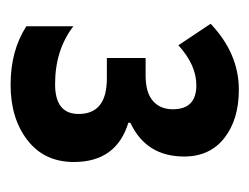

<svg xmlns="http://www.w3.org/2000/svg" viewBox="-76 -818 486 375"><g transform="rotate(90 167.5 -630.0)"><path d="M154.8 -853Q212.9 -853 249 -824.7Q285.2 -796.4 285.2 -746.1Q285.2 -671.9 219.2 -641.1V-637.2Q295.9 -613.8 295.9 -530.8Q295.9 -473.1 253.4 -440.2Q210.9 -407.2 145 -407.2Q78.1 -407.2 30.8 -438V-529.8Q77.1 -494.1 144 -494.1Q202.1 -494.1 202.1 -540Q202.1 -595.2 132.8 -595.2H92.8V-670.9H127Q160.2 -670.9 176.5 -685.1Q192.9 -699.2 192.9 -724.1Q192.9 -770 146 -770Q106.4 -770 67.9 -734.9L25.9 -797.9Q84 -853 154.8 -853Z"/></g></svg>

Font: Open Sans Condensed
Style: Bold
Weight: 700
Width: 3
Designer: Monotype Design Team
Foundry: Monotype Imaging Inc.
Version: Version 3.003; ttfautohint (v1.8.4)